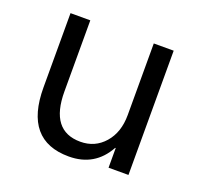

<svg xmlns="http://www.w3.org/2000/svg" viewBox="-96 -607 758 726"><g transform="rotate(20 283.0 -244.0)"><path d="M485.4 0H405.3V-79.1H403.3Q353.5 11.7 249 11.7Q70.3 11.7 70.3 -201.2V-500H149.9V-213.9Q149.9 -55.7 271 -55.7Q329.6 -55.7 367.4 -98.9Q405.3 -142.1 405.3 -211.9V-500H485.4Z"/></g></svg>

Font: Segoe UI Historic
Style: Regular
Weight: 400
Foundry: Microsoft Corporation
Version: Version 1.03